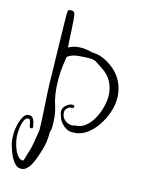

<svg xmlns="http://www.w3.org/2000/svg" viewBox="-153 -962 909 1242"><g transform="rotate(15 301.5 -341.0)"><path d="M114 196Q93 196 77 181Q61 166 49 143.5Q37 121 29.5 99Q22 77 18 64Q12 41 11 23Q10 5 10 -17Q11 -42 18.5 -73.5Q26 -105 40 -129Q54 -153 76 -153Q94 -153 102.5 -142Q111 -131 115 -115.5Q119 -100 121 -87V-84Q121 -74 110 -74Q100 -74 99 -84Q98 -90 96 -101Q94 -112 90 -121Q86 -130 77 -130Q64 -129 55.5 -115.5Q47 -102 42.5 -82.5Q38 -63 36.5 -43.5Q35 -24 35 -11Q35 7 40 32.5Q45 58 55 83Q65 108 80 125Q95 142 114 142Q117 142 121.5 127Q126 112 127 108Q129 103 129.5 98.5Q130 94 132 91Q146 51 152.5 9.5Q159 -32 166 -74Q166 -122 162 -185Q158 -248 154 -316.5Q150 -385 150 -450Q150 -462 149 -495Q148 -528 147 -573Q146 -618 145 -666Q144 -714 143 -757.5Q142 -801 142 -830Q142 -870 144 -872Q146 -874 152.5 -876Q159 -878 166 -878Q173 -878 179 -875.5Q185 -873 188 -866Q192 -856 194.5 -826.5Q197 -797 199 -760.5Q201 -724 202.5 -691Q204 -658 206 -640Q222 -650 243 -655.5Q264 -661 289 -661Q306 -661 324.5 -658.5Q343 -656 363 -650Q395 -650 424 -640.5Q453 -631 479 -614Q537 -579 568 -524Q599 -469 599 -401Q599 -358 582.5 -309Q566 -260 536.5 -216.5Q507 -173 467.5 -145.5Q428 -118 382 -118H367Q351 -118 332 -129Q313 -140 298.5 -157.5Q284 -175 279 -192Q277 -202 273 -211Q269 -220 269 -231Q269 -254 290.5 -273Q312 -292 336 -290Q344 -290 344 -280Q344 -276 341.5 -272.5Q339 -269 333 -270Q317 -271 303 -258.5Q289 -246 289 -231Q289 -198 311.5 -179Q334 -160 365 -160Q370 -161 374 -163Q378 -165 382 -165Q419 -165 448.5 -188.5Q478 -212 498.5 -248.5Q519 -285 530 -326Q541 -367 541 -401Q541 -454 518 -497.5Q495 -541 450 -569Q429 -583 409.5 -596Q390 -609 363 -609Q321 -609 280.5 -604.5Q240 -600 213 -579Q210 -558 204.5 -519Q199 -480 199 -427Q199 -404 200.5 -379Q202 -354 206 -327Q211 -290 223.5 -253Q236 -216 239 -174Q240 -155 240.5 -142Q241 -129 241 -120Q241 -104 240 -99Q239 -94 237.5 -93Q236 -92 235 -87.5Q234 -83 234 -69V-65Q234 -19 222 25.5Q210 70 193 114Q187 131 176 150Q165 169 150 182.5Q135 196 114 196Z"/></g></svg>

Font: Ruge Boogie
Style: Regular
Weight: 400
Designer: Robert E. Leuschke
Foundry: Robert E. Leuschke
Version: Version 1.010; ttfautohint (v1.8.3)